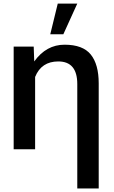

<svg xmlns="http://www.w3.org/2000/svg" viewBox="-20 -815 638 1076"><path d="M56.6 21.5V-553.7H168.9L171.9 -470.7Q239.3 -564.5 341.8 -564.5Q444.3 -564.5 488.8 -509.3Q533.2 -454.1 533.2 -347.7V241.2H413.1V-343.8Q413.1 -470.7 306.6 -470.7Q211.9 -470.7 176.8 -383.8V21.5ZM261.7 -623 303.7 -794.9H413.1L335 -623Z"/></svg>

Font: GenEi M Gothic v2 Medium
Style: Regular
Weight: 500
Version: Version 2.0